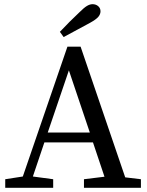

<svg xmlns="http://www.w3.org/2000/svg" viewBox="-20 -897 704 917"><path d="M5 0V-41L89 -54L302 -674H365L578 -50L653 -41V0H381V-41L479 -53L424 -217H192L137 -54L234 -41V0ZM409 -264 309 -561 208 -264ZM266 -745Q312 -794 360 -839Q381 -860 395 -868.5Q409 -877 422 -877Q438 -877 449 -867.5Q460 -858 460 -843Q460 -829 449.5 -816.5Q439 -804 410 -788Q378 -771 347 -754Q316 -737 284 -720Z"/></svg>

Font: Source Serif Pro
Style: Regular
Weight: 400
Designer: Frank Grießhammer
Foundry: Adobe Systems Incorporated
Version: Version 2.000;PS 1.000;hotconv 16.6.51;makeotf.lib2.5.65220